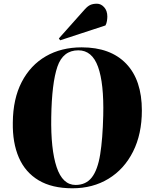

<svg xmlns="http://www.w3.org/2000/svg" viewBox="-20 -1000 820 1034"><path d="M49 -340Q50 -468 97 -558.5Q144 -649 227 -697Q310 -745 420 -745Q575 -745 659.5 -657Q744 -569 744 -405Q744 -278 696.5 -183.5Q649 -89 564.5 -37.5Q480 14 370 14Q260 14 188 -29Q116 -72 81.5 -151.5Q47 -231 49 -340ZM256 -370Q253 -196 285 -100Q317 -4 387 -4Q443 -4 474.5 -44.5Q506 -85 519.5 -168.5Q533 -252 536 -379Q540 -551 508 -640Q476 -729 402 -729Q319 -729 289 -640.5Q259 -552 256 -370ZM436 -949Q452 -967 466.5 -973.5Q481 -980 502 -980Q524 -980 541 -961Q558 -942 558 -911Q558 -901 556 -887.5Q554 -874 548 -863L304 -783L297 -793Z"/></svg>

Font: Literata 72pt ExtraBold
Style: Italic
Weight: 800
Italic angle: -2°
Designer: Latin by Veronika Burian and Jose Scaglione. Greek by Irene Vlachou. Cyrillic by Vera Evstafieva
Foundry: TypeTogether
Version: Version 3.002